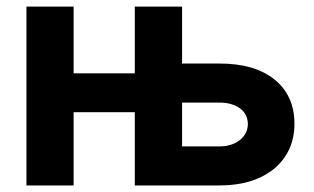

<svg xmlns="http://www.w3.org/2000/svg" viewBox="-20 -566 957 586"><path d="M60.7 0V-545.9H204.7V-342.2H449V-223.6H204.7V0ZM485.9 -372.1H648.6Q757.1 -372.4 817.9 -323.3Q878.6 -274.2 878.7 -188.1Q878.6 -131.9 851.2 -89.6Q823.8 -47.4 772.5 -23.7Q721.1 0 648.6 0H391.4V-545.9H535.7V-119.1H648.6Q686.9 -119.1 711.5 -138.1Q736 -157 736.5 -187.1Q736 -218.8 711.5 -236Q686.9 -253.2 648.6 -252.9H485.9Z"/></svg>

Font: Inter V
Style: 
Weight: 400
Designer: Rasmus Andersson
Foundry: rsms
Version: Version 4.000;git-a3f224843